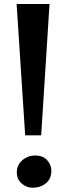

<svg xmlns="http://www.w3.org/2000/svg" viewBox="-20 -912 332 942"><path d="M223 -892.5 182 -248H103.5L61.5 -892.5ZM62.5 -66Q62.5 -102.5 89.5 -125.8Q116.5 -149 152.5 -149Q191 -149 211.5 -126Q232 -103 232 -74Q232 -35 205.5 -13Q179 9 139 9Q110 9 86.2 -11.8Q62.5 -32.5 62.5 -66Z"/></svg>

Font: Merriweather 28pt
Style: Bold
Weight: 700
Version: Version 2.100